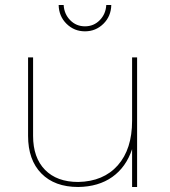

<svg xmlns="http://www.w3.org/2000/svg" viewBox="-20 -746 677 766"><path d="M214 -726H234Q236 -690 260 -665.5Q284 -641 319 -641Q354 -641 378 -665.5Q402 -690 404 -726H424Q423 -681 392.5 -651Q362 -621 319 -621Q276 -621 245.5 -651Q215 -681 214 -726ZM507 -517H527V0H507V-151Q483 -79 428 -40Q373 -1 292 0Q198 0 145 -54Q92 -108 92 -204V-517H112V-204Q112 -117 159.5 -68.5Q207 -20 292 -20Q393 -22 450 -86.5Q507 -151 507 -264Z"/></svg>

Font: Montserrat arm Thin
Style: Regular
Weight: 250
Designer: Julieta Ulanovsky
Foundry: Julieta Ulanovsky
Version: Version 6.000;PS 006.000;hotconv 1.0.88;makeotf.lib2.5.64775